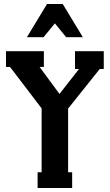

<svg xmlns="http://www.w3.org/2000/svg" viewBox="-20 -935 546 955"><path d="M309.1 -750 252.9 -818.8 196.8 -750H113.8L213.9 -915H292L392.1 -750ZM353 -591.8V-680.2H496.1V-591.8H476.1L318.8 -395V-78.1H338.9V0H167V-78.1H187V-396L29.8 -602.1H9.8V-680.2H198.2V-602.1H176.8L275.9 -467.8L373 -591.8Z"/></svg>

Font: Margherita Black
Style: Regular
Weight: 900
Designer: James Puckett
Foundry: Dunwich Type Founders
Version: Version 1.008;hotconv 1.0.109;makeotfexe 2.5.65596